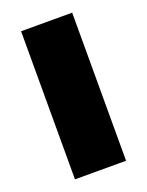

<svg xmlns="http://www.w3.org/2000/svg" viewBox="-105 -569 480 625"><g transform="rotate(-20 134.5 -256.5)"><path d="M46 0V-513H223V0Z"/></g></svg>

Font: Hussar
Style: BoldWeb
Weight: 700
Foundry: Cannot Into Space Fonts
Version: Version 2.00